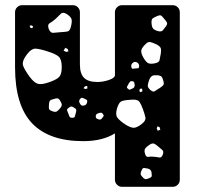

<svg xmlns="http://www.w3.org/2000/svg" viewBox="-20 -720 777 740"><path d="M450 0Q439 0 431 -8Q423 -16 423 -27V-206Q375 -176 301 -176Q169 -176 103.5 -245Q38 -314 38 -461V-673Q38 -684 46 -692Q54 -700 65 -700H261Q272 -700 280 -692Q288 -684 288 -673V-471Q288 -436 304 -420Q320 -404 355 -404Q378 -404 400.5 -412Q423 -420 423 -430V-673Q423 -684 431 -692Q439 -700 450 -700H646Q657 -700 665 -692Q673 -684 673 -673V-27Q673 -16 665 -8Q657 0 646 0ZM237 -666Q222 -675 214.5 -667Q207 -659 194 -647Q181 -636 171.5 -630.5Q162 -625 168 -608Q175 -592 185.5 -593.5Q196 -595 214 -596Q230 -597 239.5 -598.5Q249 -600 253 -616Q258 -635 256 -645Q254 -655 237 -666ZM614 -646Q607 -655 602.5 -659Q598 -663 588 -659Q575 -654 569 -649.5Q563 -645 564 -631Q565 -616 570 -610Q575 -604 589 -600Q602 -597 607 -602.5Q612 -608 620 -619Q626 -628 623.5 -633Q621 -638 614 -646ZM102 -622 94 -621 97 -613 104 -611 108 -618ZM583 -549Q568 -556 559 -558Q550 -560 539 -548Q526 -535 524.5 -525.5Q523 -516 532 -499Q541 -483 549.5 -477.5Q558 -472 577 -476Q593 -479 595 -488.5Q597 -498 600 -515Q602 -529 599 -535.5Q596 -542 583 -549ZM241 -531 232 -536 225 -525 235 -520 244 -522ZM166 -521Q136 -531 118.5 -532.5Q101 -534 82 -508Q63 -482 69.5 -465.5Q76 -449 95 -423Q112 -401 126 -397Q140 -393 166 -402Q194 -411 206 -421.5Q218 -432 218 -461Q218 -491 206.5 -501.5Q195 -512 166 -521ZM509 -479Q499 -485 491 -477Q483 -470 487 -459Q489 -454 492.5 -455Q496 -456 502 -456Q507 -457 510.5 -456.5Q514 -456 516 -462Q518 -473 509 -479ZM586 -430Q573 -431 566.5 -427.5Q560 -424 555 -412Q550 -398 549.5 -390Q549 -382 561 -372Q571 -364 577.5 -369Q584 -374 596 -381Q605 -387 609 -391.5Q613 -396 610 -407Q607 -419 603 -424Q599 -429 586 -430ZM499 -394Q498 -400 497 -403Q496 -406 490 -407Q484 -408 481.5 -405.5Q479 -403 476 -398Q473 -391 470 -387Q467 -383 473 -378Q478 -373 482 -375Q486 -377 493 -380Q500 -384 499 -394ZM316 -389 307 -387 302 -380 309 -377 317 -379ZM529 -374 524 -380 517 -374 519 -365 528 -367ZM305 -340Q300 -342 297 -343Q294 -344 290 -340Q282 -332 287 -323Q290 -317 293 -314.5Q296 -312 303 -313Q314 -315 316 -327Q317 -334 313.5 -335.5Q310 -337 305 -340ZM211 -333Q206 -341 200.5 -341Q195 -341 186 -338Q177 -336 173.5 -333Q170 -330 169 -321Q168 -309 168.5 -302.5Q169 -296 180 -292Q192 -287 198 -290Q204 -293 212 -303Q219 -312 218 -318Q217 -324 211 -333ZM531 -299Q524 -318 517.5 -327.5Q511 -337 490 -336Q465 -335 451.5 -331Q438 -327 431 -302Q424 -278 432.5 -266.5Q441 -255 462 -241Q482 -228 494.5 -227.5Q507 -227 526 -242Q543 -255 540.5 -267Q538 -279 531 -299ZM267 -304Q260 -309 255.5 -309.5Q251 -310 244 -304Q237 -299 238.5 -294.5Q240 -290 243 -283Q246 -275 248 -270.5Q250 -266 258 -266Q267 -266 268.5 -271Q270 -276 272 -284Q274 -291 274 -295.5Q274 -300 267 -304ZM377 -280Q374 -285 370.5 -285.5Q367 -286 360 -284Q349 -281 349 -272Q349 -266 351.5 -264Q354 -262 360 -260Q368 -257 373 -264Q377 -269 379 -272Q381 -275 377 -280ZM595 -230 587 -233 584 -225 588 -216 598 -220ZM589 -156Q580 -164 573.5 -166.5Q567 -169 556 -162Q544 -154 539.5 -147.5Q535 -141 539 -127Q543 -114 551 -115.5Q559 -117 572 -116Q585 -115 593.5 -113Q602 -111 607 -123Q612 -136 606 -141.5Q600 -147 589 -156ZM564 -56Q562 -67 551 -70Q542 -71 536.5 -72.5Q531 -74 527 -66Q522 -56 522 -50.5Q522 -45 530 -37Q537 -29 542.5 -29.5Q548 -30 557 -34Q565 -38 565 -42.5Q565 -47 564 -56Z"/></svg>

Font: Rubik Moonrocks
Style: Regular
Weight: 400
Designer: Hubert and Fischer, NaN
Foundry: Hubert and Fischer, NaN
Version: Version 2.200